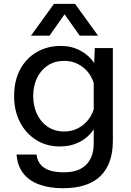

<svg xmlns="http://www.w3.org/2000/svg" viewBox="-20 -804 690 1014"><path d="M477.5 -471 480.5 -550H576V-60Q576 62 510.2 126Q444.5 190 312.5 190Q240 190 186.5 170.2Q133 150.5 102.5 111Q72 71.5 67.5 12H173Q178 57.5 213.2 81.8Q248.5 106 317.5 106Q395.5 106 435.2 66Q475 26 475 -47.5V-121Q447 -78.5 400.5 -54.5Q354 -30.5 296.5 -30.5Q225.5 -30.5 171 -64.8Q116.5 -99 85.5 -159.2Q54.5 -219.5 54.5 -295.5Q54.5 -378 86.5 -437.5Q118.5 -497 174.5 -529.2Q230.5 -561.5 301.5 -561.5Q358.5 -561.5 404.8 -536.5Q451 -511.5 477.5 -471ZM318.5 -109.5Q372.5 -109.5 415 -141.2Q457.5 -173 475 -227V-365.5Q457.5 -420 415 -451.2Q372.5 -482.5 318.5 -482.5Q270 -482.5 233.2 -458.8Q196.5 -435 176 -393.2Q155.5 -351.5 155.5 -297Q155.5 -242.5 176 -200.2Q196.5 -158 233.2 -133.8Q270 -109.5 318.5 -109.5ZM143.5 -615.5 265 -783.5H376.5L498 -615.5H401L321 -728.5L241.5 -615.5Z"/></svg>

Font: Azeret Mono Thin
Style: Regular
Weight: 100
Designer: Martin Vácha
Foundry: Displaay
Version: Version 1.002